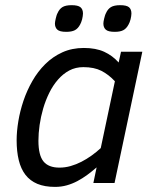

<svg xmlns="http://www.w3.org/2000/svg" viewBox="-20 -714 602 749"><path d="M44.9 -167Q44.9 -201.2 51.5 -241Q58.1 -280.8 71.5 -320.8Q85 -360.8 106.2 -397.9Q127.4 -435.1 156.5 -463.9Q185.5 -492.7 223.1 -509.8Q260.7 -526.9 307.1 -526.9Q354 -526.9 386.5 -512Q418.9 -497.1 442.9 -470.2L452.1 -512.2H535.2L426.8 0H344.2L356.9 -61Q338.9 -45.4 320.3 -31.7Q301.8 -18.1 282 -7.6Q262.2 2.9 240.5 9Q218.8 15.1 194.8 15.1Q154.3 15.1 125.7 3.2Q97.2 -8.8 79.3 -32Q61.5 -55.2 53.2 -89.1Q44.9 -123 44.9 -167ZM428.2 -397Q403.8 -423.3 375.5 -437.7Q347.2 -452.1 305.2 -452.1Q274.9 -452.1 250.2 -439Q225.6 -425.8 206.1 -403.3Q186.5 -380.9 172.1 -351.6Q157.7 -322.3 148.4 -290.5Q139.2 -258.8 134.5 -226.3Q129.9 -193.8 129.9 -165Q129.9 -108.4 149.7 -84.2Q169.4 -60.1 211.9 -60.1Q233.9 -60.1 255.4 -66.2Q276.9 -72.3 297.4 -82.8Q317.9 -93.3 336.9 -106.9Q356 -120.6 373 -136.2ZM303.7 -661.1Q303.7 -656.7 302.7 -650.6Q301.8 -644.5 300.3 -638.4Q298.8 -632.3 296.6 -627Q294.4 -621.6 292.5 -618.2Q284.2 -602.5 272 -596.2Q259.8 -589.8 238.3 -589.8Q212.9 -589.8 203.6 -598.4Q194.3 -606.9 194.3 -622.1Q194.3 -625 195.1 -630.1Q195.8 -635.3 197.3 -641.1Q198.7 -647 200.4 -652.8Q202.1 -658.7 204.6 -663.1Q211.4 -678.7 223.6 -686.3Q235.8 -693.8 259.3 -693.8Q284.2 -693.8 293.9 -685.8Q303.7 -677.7 303.7 -661.1ZM492.7 -661.1Q492.7 -656.7 491.7 -650.6Q490.7 -644.5 489.3 -638.4Q487.8 -632.3 485.6 -627Q483.4 -621.6 481.4 -618.2Q473.1 -602.5 460.9 -596.2Q448.7 -589.8 427.7 -589.8Q401.9 -589.8 392.6 -598.4Q383.3 -606.9 383.3 -622.1Q383.3 -625 384 -630.1Q384.8 -635.3 386.2 -641.1Q387.7 -647 389.4 -652.8Q391.1 -658.7 393.6 -663.1Q400.4 -678.7 412.8 -686.3Q425.3 -693.8 448.7 -693.8Q473.6 -693.8 483.2 -685.8Q492.7 -677.7 492.7 -661.1Z"/></svg>

Font: Clear Sans
Style: Italic
Weight: 400
Italic angle: -12°
Foundry: Intel Corporation
Version: Version 1.00